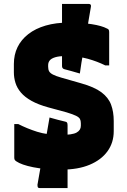

<svg xmlns="http://www.w3.org/2000/svg" viewBox="-20 -835 640 969"><path d="M292 21Q207 21 147.5 9Q88 -3 62 -21Q56 -25 54 -29Q52 -33 52 -40Q52 -71 52 -119Q52 -167 52 -209H72Q117 -186 167.5 -170Q218 -154 286 -154Q345 -154 366.5 -166Q388 -178 388 -200V-213Q388 -226 383.5 -234.5Q379 -243 364 -250.5Q349 -258 316 -268L224 -293Q173 -307 139 -326Q105 -345 85.5 -368Q66 -391 58 -417Q50 -443 50 -470V-512Q50 -559 68.5 -597Q87 -635 123 -663Q159 -691 210.5 -706Q262 -721 327 -721Q392 -721 443 -713Q494 -705 520 -691Q526 -689 528.5 -685Q531 -681 531 -673Q531 -631 531 -584Q531 -537 531 -505H511Q471 -525 422.5 -538.5Q374 -552 311 -552Q278 -552 258.5 -546Q239 -540 231 -530Q223 -520 223 -506V-498Q223 -484 228 -475Q233 -466 247.5 -458.5Q262 -451 290 -443L388 -415Q456 -396 491.5 -369.5Q527 -343 540.5 -307Q554 -271 554 -224V-173Q554 -115 522.5 -71.5Q491 -28 432.5 -3.5Q374 21 292 21ZM383 -464Q363 -470 339.5 -476.5Q316 -483 304 -486Q298 -488 295.5 -492Q293 -496 293 -502Q293 -527 293 -554.5Q293 -582 293 -610Q293 -638 293 -663.5Q293 -689 293 -710Q293 -724 293 -737Q293 -750 293 -763Q293 -776 293 -789Q293 -802 293 -815Q322 -815 341.5 -815Q361 -815 381 -815Q401 -815 429 -815Q434 -815 437 -812Q440 -809 439 -802Q433 -768 427 -731.5Q421 -695 415 -657.5Q409 -620 402.5 -584.5Q396 -549 391 -518.5Q386 -488 383 -464ZM230 -242Q250 -236 271.5 -230.5Q293 -225 310 -221Q316 -220 318.5 -216Q321 -212 321 -202Q321 -184 321 -163.5Q321 -143 321 -121Q321 -99 321 -77Q321 -55 321 -34.5Q321 -14 321 3Q321 18 321 33Q321 48 321 62.5Q321 77 321 90Q321 103 321 114Q295 114 274.5 114Q254 114 231.5 114Q209 114 179 114Q176 114 173.5 112.5Q171 111 170 107.5Q169 104 169 98Q173 77 178 46.5Q183 16 189.5 -19.5Q196 -55 203.5 -93.5Q211 -132 217.5 -169.5Q224 -207 230 -242Z"/></svg>

Font: Recursive Monospace Black
Style: Regular
Weight: 900
Version: Version 1.047